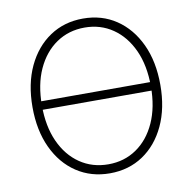

<svg xmlns="http://www.w3.org/2000/svg" viewBox="-82 -820 918 913"><g transform="rotate(-10 376.5 -363.5)"><path d="M650.4 -384.3V-343.3H101.6V-384.3ZM377 9.8Q286.1 9.8 216.3 -36.6Q146.5 -83 107.2 -167.2Q67.9 -251.5 67.9 -363.3Q67.9 -476.1 107.4 -560.1Q147 -644 216.6 -690.7Q286.1 -737.3 377 -737.3Q467.8 -737.3 537.1 -690.7Q606.4 -644 645.8 -560.1Q685.1 -476.1 685.1 -363.3Q685.1 -251 645.8 -167Q606.4 -83 537.1 -36.6Q467.8 9.8 377 9.8ZM377 -33.7Q453.6 -33.7 512.9 -74.2Q572.3 -114.7 606 -189Q639.6 -263.2 639.6 -363.3Q639.6 -464.4 606 -538.3Q572.3 -612.3 512.9 -653.1Q453.6 -693.8 377 -693.8Q300.3 -693.8 240.7 -653.3Q181.2 -612.8 147.2 -538.8Q113.3 -464.8 113.3 -363.3Q113.3 -263.2 146.7 -189.2Q180.2 -115.2 239.7 -74.5Q299.3 -33.7 377 -33.7Z"/></g></svg>

Font: Inter ExtraLight
Style: Regular
Weight: 250
Designer: Rasmus Andersson
Foundry: rsms
Version: Version 4.001;git-66647c0bb